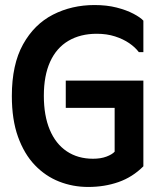

<svg xmlns="http://www.w3.org/2000/svg" viewBox="-20 -731 635 762"><path d="M27 -350Q27 -475 71.5 -555Q116 -635 190.5 -673Q265 -711 355 -711Q404 -711 443 -701Q482 -691 509.5 -676.5Q537 -662 549 -649V-524H531Q517 -543 493 -559.5Q469 -576 436.5 -586.5Q404 -597 364 -597Q299 -597 251.5 -569Q204 -541 179 -486Q154 -431 154 -351Q154 -272 177.5 -216Q201 -160 245 -130.5Q289 -101 349 -101Q380 -101 402.5 -109.5Q425 -118 435 -129V-303H241V-411H549V-71Q506 -28 450.5 -8.5Q395 11 330 11Q269 11 214.5 -10.5Q160 -32 118 -76Q76 -120 51.5 -188Q27 -256 27 -350Z"/></svg>

Font: Phudu Medium
Style: Regular
Weight: 500
Version: Version 1.005;gftools[0.9.23]